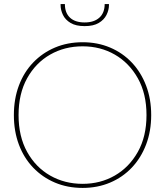

<svg xmlns="http://www.w3.org/2000/svg" viewBox="-20 -914 808 941"><path d="M514 -889Q514 -865 502 -841Q490 -817 464 -801.5Q438 -786 395 -786Q352 -786 326 -801.5Q300 -817 288.5 -841Q277 -865 277 -889V-894H298Q298 -851 323 -827.5Q348 -804 395 -804Q441 -804 467 -827.5Q493 -851 493 -894H514ZM385 7Q311 7 249.5 -19Q188 -45 142.5 -92.5Q97 -140 72.5 -205.5Q48 -271 48 -350Q48 -429 72.5 -494.5Q97 -560 142.5 -607.5Q188 -655 249.5 -681Q311 -707 385 -707Q458 -707 519.5 -681Q581 -655 626 -607.5Q671 -560 696 -494.5Q721 -429 721 -350Q721 -271 696 -205.5Q671 -140 626 -92.5Q581 -45 519.5 -19Q458 7 385 7ZM385 -13Q472 -13 542.5 -53.5Q613 -94 655.5 -169.5Q698 -245 698 -350Q698 -455 655.5 -530.5Q613 -606 542.5 -646.5Q472 -687 385 -687Q297 -687 226 -646.5Q155 -606 113 -530.5Q71 -455 71 -350Q71 -245 113 -169.5Q155 -94 226 -53.5Q297 -13 385 -13Z"/></svg>

Font: Albert Sans Thin
Style: Regular
Weight: 250
Designer: Andreas Rasmussen
Foundry: a.Foundry
Version: Version 1.025